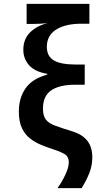

<svg xmlns="http://www.w3.org/2000/svg" viewBox="-20 -780 540 988"><path d="M276 188Q299 156 316.5 118.5Q334 81 334 56Q334 25 311 12Q288 -1 262 -9Q227 -20 194 -33.5Q161 -47 134.5 -67.5Q108 -88 92.5 -121.5Q77 -155 77 -206Q77 -276 111.5 -325.5Q146 -375 223 -396V-400Q159 -411 129.5 -444.5Q100 -478 100 -524Q100 -579 135 -613.5Q170 -648 225 -661Q205 -659 188.5 -658Q172 -657 155 -657H117V-760H440V-658H400Q316 -658 268.5 -627.5Q221 -597 221 -539Q221 -491 256.5 -469.5Q292 -448 369 -448H416V-344H366Q286 -344 243.5 -315Q201 -286 201 -221Q201 -185 215.5 -165.5Q230 -146 262 -134Q294 -122 346 -106Q404 -89 429.5 -55.5Q455 -22 455 29Q455 72 439.5 111Q424 150 400 188Z"/></svg>

Font: Noto Sans Mono ExtraCondensed
Style: Bold
Weight: 700
Width: 2
Designer: Monotype Design Team
Foundry: Monotype Imaging Inc.
Version: Version 2.014